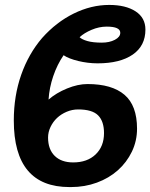

<svg xmlns="http://www.w3.org/2000/svg" viewBox="-20 -749 610 779"><path d="M536 -227Q536 -177 515 -133.5Q494 -90 458 -58Q422 -26 373 -8Q324 10 268 10H262Q36 10 36 -260Q36 -360 66 -445.5Q96 -531 151 -595Q208 -659 279 -694Q350 -729 423 -729Q490 -729 530 -703Q570 -677 570 -629Q570 -563 518.5 -527.5Q467 -492 376 -492Q356 -492 336 -494.5Q316 -497 297.5 -501.5Q279 -506 263.5 -512Q248 -518 238 -525Q212 -487 196 -440Q180 -393 177 -345Q208 -372 252 -390Q296 -408 335 -408Q434 -408 485 -364.5Q536 -321 536 -227ZM393 -576Q424 -576 446 -587.5Q468 -599 468 -616Q468 -641 413 -641Q382 -641 351.5 -628Q321 -615 303 -598Q312 -589 334.5 -582.5Q357 -576 393 -576ZM277 -90Q334 -90 368 -122.5Q402 -155 402 -209Q402 -257 378 -281Q354 -305 297 -305Q273 -305 250.5 -295.5Q228 -286 211.5 -270.5Q195 -255 185 -234Q175 -213 175 -191Q175 -143 202 -116.5Q229 -90 277 -90Z"/></svg>

Font: Libra Sans Modern
Style: Bold Italic
Weight: 700
Italic angle: -12°
Foundry: Stefan Peev, Context Ltd
Version: Version 1.000